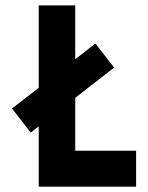

<svg xmlns="http://www.w3.org/2000/svg" viewBox="-20 -704 558 724"><path d="M25.4 -294.9 126 -373V-683.6H263.7V-480.5L339.8 -540L410.2 -449.2L263.7 -335V-135.7H493.2V0H126V-227.5L95.7 -204.1Z"/></svg>

Font: Post No Bills Colombo ExtraBold
Style: Regular
Weight: 800
Designer: Kosala Senevirathne, Siva Puranthara, Lasantha Premarathna, Tharique Azeez
Foundry: Mooniak
Version: Version 1.220 ; ttfautohint (v1.6)